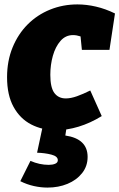

<svg xmlns="http://www.w3.org/2000/svg" viewBox="-20 -575 541 870"><path d="M234 15Q172 15 121.5 -11Q71 -37 41.5 -90.5Q12 -144 12 -225Q12 -299 37 -360Q62 -421 105.5 -464.5Q149 -508 207 -531.5Q265 -555 331 -555Q372 -555 415 -545Q458 -535 501 -514L476 -349H351L345 -410Q327 -416 311 -416Q277 -416 254 -389.5Q231 -363 219.5 -322Q208 -281 208 -236Q208 -178 226.5 -153.5Q245 -129 278 -129Q301 -129 329 -139Q357 -149 389 -165L441 -49Q389 -17 336 -1Q283 15 234 15ZM195 275Q165 275 133.5 268Q102 261 72 246L118 154Q159 172 201 172Q218 172 230 167Q242 162 242 151Q242 133 212.5 125.5Q183 118 148 117L173 0H282L276 39Q377 54 377 136Q377 178 352 209.5Q327 241 286 258Q245 275 195 275Z"/></svg>

Font: Bitter Black
Style: Italic
Weight: 900
Italic angle: -9°
Designer: Sol Matas, and Bitter project Authors
Foundry: Sol Matas
Version: Version 2.001